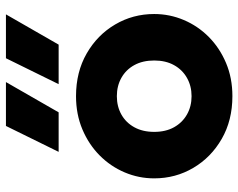

<svg xmlns="http://www.w3.org/2000/svg" viewBox="-100 -708 822 663"><g transform="rotate(-90 311.5 -376.0)"><path d="M311.4 15Q228 15 164 -21.8Q100 -58.6 63.8 -120Q27.6 -181.4 27.6 -255Q27.6 -308.5 48.3 -357.2Q69 -405.9 107 -443.6Q145 -481.2 197 -503.1Q249 -525 311.4 -525Q394.8 -525 458.8 -488.2Q522.8 -451.4 558.9 -390Q595.1 -328.6 595.1 -255Q595.1 -201.5 574.4 -152.8Q553.8 -104.1 515.8 -66.4Q477.8 -28.8 425.9 -6.9Q374.1 15 311.4 15ZM311.4 -126Q346.5 -126 374.4 -141.8Q402.4 -157.5 418.5 -186.4Q434.6 -215.2 434.6 -255Q434.6 -294.8 418.7 -323.7Q402.8 -352.6 374.8 -368.3Q346.9 -384 311.4 -384Q275.9 -384 247.9 -368.3Q220 -352.6 204.1 -323.7Q188.1 -294.8 188.1 -255Q188.1 -215.2 204.2 -186.4Q220.4 -157.5 248.3 -141.8Q276.2 -126 311.4 -126ZM352.9 -585 442.4 -767H593.9L489.4 -585ZM119.1 -585 208.6 -767H360.1L255.6 -585Z"/></g></svg>

Font: Geologica-Sharp
Style: Regular
Weight: 100
Designer: Sindre Bremnes, Frode Helland
Foundry: Monokrom Skriftforlag AS
Version: Version 1.010;gftools[0.9.28]